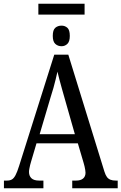

<svg xmlns="http://www.w3.org/2000/svg" viewBox="-20 -1006 649 1026"><path d="M185 -928V-986H432V-928ZM309 -759Q289 -759 275.5 -771.5Q262 -784 262 -814Q262 -846 275.5 -857.5Q289 -869 309 -869Q327 -869 340 -857.5Q353 -846 353 -814Q353 -784 340 -771.5Q327 -759 309 -759ZM1 0V-41H16Q33 -41 43.5 -47Q54 -53 63 -70Q72 -87 82 -119L270 -714H345L538 -89Q544 -70 551.5 -60Q559 -50 570.5 -45.5Q582 -41 600 -41H609V0H366V-41H386Q411 -41 424 -52Q437 -63 437 -83Q437 -90 435.5 -98Q434 -106 432 -116Q430 -126 427 -135L396 -240H175L146 -142Q143 -134 141 -124Q139 -114 137 -105Q135 -96 135 -87Q135 -66 148 -53.5Q161 -41 190 -41H212V0ZM192 -289H380L327 -475Q319 -505 311 -531.5Q303 -558 297.5 -581Q292 -604 287 -623Q283 -604 277.5 -582Q272 -560 265.5 -536Q259 -512 250 -485Z"/></svg>

Font: Noto Serif Condensed
Style: Regular
Weight: 400
Width: 3
Designer: Monotype Design Team
Foundry: Monotype Imaging Inc.
Version: Version 2.015